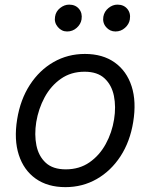

<svg xmlns="http://www.w3.org/2000/svg" viewBox="-20 -781 637 813"><path d="M257.1 11.4Q181.8 11.4 131.2 -24.5Q80.6 -60.4 59.7 -125Q38.7 -189.6 52.6 -275.6Q66.1 -359.4 106.5 -421.7Q147 -484 207 -518.3Q267 -552.6 339.5 -552.6Q414.8 -552.6 465.6 -516.5Q516.3 -480.5 537.3 -415.7Q558.2 -350.9 544 -264.2Q530.5 -181.1 490.1 -119.1Q449.6 -57.2 389.6 -22.9Q329.5 11.4 257.1 11.4ZM258.5 -63.9Q316.1 -63.9 358.7 -93.4Q401.3 -122.9 427.7 -171.2Q454.2 -219.5 463.1 -275.6Q471.6 -328.8 462.4 -374.8Q453.1 -420.8 422.9 -449Q392.8 -477.3 338.1 -477.3Q280.5 -477.3 237.9 -447.4Q195.3 -417.6 169 -369Q142.8 -320.3 133.5 -264.2Q125 -210.9 134.2 -165.3Q143.5 -119.7 173.7 -91.8Q203.8 -63.9 258.5 -63.9ZM468.8 -647.7Q445.3 -647.7 429.3 -666.2Q413.4 -684.7 417.6 -710.2Q421.5 -732.6 439.3 -747Q457 -761.4 477.3 -761.4Q503.9 -761.4 519 -743.4Q534.1 -725.5 529.8 -698.9Q526.6 -678.6 509.4 -663.2Q492.2 -647.7 468.8 -647.7ZM264.2 -647.7Q240.8 -647.7 224.8 -666.7Q208.8 -685.7 213.1 -710.2Q216.3 -732.6 234.4 -747Q252.5 -761.4 272.7 -761.4Q299.4 -761.4 314.5 -743.4Q329.5 -725.5 325.3 -698.9Q322.1 -678.6 304.9 -663.2Q287.6 -647.7 264.2 -647.7Z"/></svg>

Font: Inter UI
Style: Italic
Weight: 400
Italic angle: -9.39999°
Designer: Rasmus Andersson
Foundry: rsms
Version: 3.2;8d6f07862